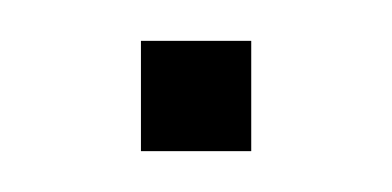

<svg xmlns="http://www.w3.org/2000/svg" viewBox="-20 -460 192 94"><path d="M49 -386V-440H103V-386Z"/></svg>

Font: Big Shoulders Stencil Text Thin ExtraLight
Style: Regular
Weight: 250
Version: Version 2.001